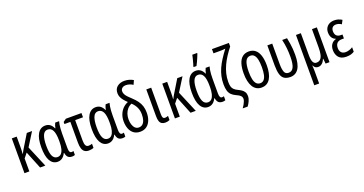

<svg xmlns="http://www.w3.org/2000/svg" viewBox="-44 -1661 5265 2780"><g transform="rotate(-20 2588.5 -271.0)"><path d="M377.4 -536.1 248 -329.6 386.7 0H306.2L197.3 -269.5L140.6 -199.2V0H65.4V-536.1H140.6V-379.9Q140.6 -350.1 139.4 -323.2Q138.2 -296.4 136.2 -271.5H139.6Q146.5 -285.2 153.6 -298.3Q160.6 -311.5 167 -323.2L296.4 -536.1Z M596.7 -55.2Q630.9 -55.2 653.3 -78.6Q675.8 -102.1 687 -146Q698.2 -189.9 698.2 -252V-272.9Q698.2 -378.4 672.9 -428.7Q647.5 -479 594.7 -479Q544.4 -479 521 -423.8Q497.6 -368.7 497.6 -265.1Q497.6 -156.2 522 -105.7Q546.4 -55.2 596.7 -55.2ZM577.1 9.8Q502.4 9.8 462.2 -60.1Q421.9 -129.9 421.9 -266.1Q421.9 -405.8 464.6 -475.8Q507.3 -545.9 582.5 -545.9Q624.5 -545.9 654.5 -523.9Q684.6 -502 704.1 -458.5H709Q712.4 -478.5 719.2 -499.8Q726.1 -521 734.4 -536.1H794.4Q788.1 -515.1 783.4 -487.1Q778.8 -459 776.4 -424.8Q773.9 -390.6 773.9 -351.1V-128.4Q773.9 -90.3 783.4 -72.3Q793 -54.2 811 -54.2Q819.3 -54.2 827.1 -55.7Q835 -57.1 841.8 -59.6V1Q837.9 3.4 830.6 5.4Q823.2 7.3 814.9 8.5Q806.6 9.8 799.3 9.8Q758.3 9.8 736.1 -10.7Q713.9 -31.2 705.6 -78.6H699.7Q687 -51.3 668.9 -31.2Q650.9 -11.2 627.7 -0.7Q604.5 9.8 577.1 9.8Z M1138.7 -536.1V-470.7H1018.1V-156.7Q1018.1 -105 1031.7 -80.3Q1045.4 -55.7 1074.7 -55.7Q1088.9 -55.7 1102.5 -58.3Q1116.2 -61 1129.9 -65.9V-3.4Q1119.1 2.9 1097.7 7.1Q1076.2 11.2 1058.1 11.2Q1017.6 11.2 992.2 -6.3Q966.8 -23.9 955.3 -60.1Q943.8 -96.2 943.8 -151.4V-470.7H852.5V-502.9L898.4 -536.1Z M1373.5 -55.2Q1407.7 -55.2 1430.2 -78.6Q1452.6 -102.1 1463.9 -146Q1475.1 -189.9 1475.1 -252V-272.9Q1475.1 -378.4 1449.7 -428.7Q1424.3 -479 1371.6 -479Q1321.3 -479 1297.9 -423.8Q1274.4 -368.7 1274.4 -265.1Q1274.4 -156.2 1298.8 -105.7Q1323.2 -55.2 1373.5 -55.2ZM1354 9.8Q1279.3 9.8 1239 -60.1Q1198.7 -129.9 1198.7 -266.1Q1198.7 -405.8 1241.5 -475.8Q1284.2 -545.9 1359.4 -545.9Q1401.4 -545.9 1431.4 -523.9Q1461.4 -502 1481 -458.5H1485.8Q1489.3 -478.5 1496.1 -499.8Q1502.9 -521 1511.2 -536.1H1571.3Q1564.9 -515.1 1560.3 -487.1Q1555.7 -459 1553.2 -424.8Q1550.8 -390.6 1550.8 -351.1V-128.4Q1550.8 -90.3 1560.3 -72.3Q1569.8 -54.2 1587.9 -54.2Q1596.2 -54.2 1604 -55.7Q1611.8 -57.1 1618.7 -59.6V1Q1614.7 3.4 1607.4 5.4Q1600.1 7.3 1591.8 8.5Q1583.5 9.8 1576.2 9.8Q1535.2 9.8 1512.9 -10.7Q1490.7 -31.2 1482.4 -78.6H1476.6Q1463.9 -51.3 1445.8 -31.2Q1427.7 -11.2 1404.5 -0.7Q1381.3 9.8 1354 9.8Z M1879.4 -762.2Q1919.9 -762.2 1955.1 -751.5Q1990.2 -740.7 2015.6 -725.1L1987.3 -661.6Q1960 -679.7 1933.1 -687.7Q1906.2 -695.8 1879.9 -695.8Q1843.3 -695.8 1821.5 -677.5Q1799.8 -659.2 1799.8 -628.4Q1799.8 -603.5 1812.7 -580.1Q1825.7 -556.6 1848.6 -533Q1871.6 -509.3 1901.4 -481.9Q1943.4 -443.4 1971.9 -404.3Q2000.5 -365.2 2014.9 -320.6Q2029.3 -275.9 2029.3 -219.2Q2029.3 -152.8 2008.8 -101.1Q1988.3 -49.3 1948.2 -19.8Q1908.2 9.8 1849.1 9.8Q1789.1 9.8 1749.5 -19.8Q1710 -49.3 1690.4 -100.1Q1670.9 -150.9 1670.9 -213.9Q1670.9 -270.5 1689.7 -318.6Q1708.5 -366.7 1742.9 -402.1Q1777.3 -437.5 1824.7 -456.5Q1794.9 -484.9 1772.7 -511.7Q1750.5 -538.6 1738.3 -566.9Q1726.1 -595.2 1726.1 -627.4Q1726.1 -692.9 1769.8 -727.5Q1813.5 -762.2 1879.4 -762.2ZM1866.2 -416Q1826.7 -399.9 1800.3 -369.6Q1773.9 -339.4 1760.7 -299.8Q1747.6 -260.3 1747.6 -215.8Q1747.6 -173.3 1759 -136.7Q1770.5 -100.1 1793.5 -77.6Q1816.4 -55.2 1850.1 -55.2Q1883.8 -55.2 1907 -74.7Q1930.2 -94.2 1942.1 -131.3Q1954.1 -168.5 1954.1 -221.2Q1954.1 -276.4 1933.3 -324Q1912.6 -371.6 1866.2 -416Z M2212.9 -536.1V-126Q2212.9 -88.4 2222.4 -73Q2231.9 -57.6 2252.9 -57.6Q2266.1 -57.6 2280.8 -61.3Q2295.4 -64.9 2302.2 -69.3V-4.9Q2288.1 2 2270.8 5.9Q2253.4 9.8 2234.4 9.8Q2201.2 9.8 2179.7 -3.9Q2158.2 -17.6 2147.9 -47.1Q2137.7 -76.7 2137.7 -124.5V-536.1Z M2695.8 -536.1 2566.4 -329.6 2705.1 0H2624.5L2515.6 -269.5L2459 -199.2V0H2383.8V-536.1H2459V-379.9Q2459 -350.1 2457.8 -323.2Q2456.5 -296.4 2454.6 -271.5H2458Q2464.8 -285.2 2471.9 -298.3Q2479 -311.5 2485.4 -323.2L2614.7 -536.1Z M2915 -55.2Q2949.2 -55.2 2971.7 -78.6Q2994.1 -102.1 3005.4 -146Q3016.6 -189.9 3016.6 -252V-272.9Q3016.6 -378.4 2991.2 -428.7Q2965.8 -479 2913.1 -479Q2862.8 -479 2839.4 -423.8Q2815.9 -368.7 2815.9 -265.1Q2815.9 -156.2 2840.3 -105.7Q2864.7 -55.2 2915 -55.2ZM2895.5 9.8Q2820.8 9.8 2780.5 -60.1Q2740.2 -129.9 2740.2 -266.1Q2740.2 -405.8 2783 -475.8Q2825.7 -545.9 2900.9 -545.9Q2942.9 -545.9 2972.9 -523.9Q3002.9 -502 3022.5 -458.5H3027.3Q3030.8 -478.5 3037.6 -499.8Q3044.4 -521 3052.7 -536.1H3112.8Q3106.4 -515.1 3101.8 -487.1Q3097.2 -459 3094.7 -424.8Q3092.3 -390.6 3092.3 -351.1V-128.4Q3092.3 -90.3 3101.8 -72.3Q3111.3 -54.2 3129.4 -54.2Q3137.7 -54.2 3145.5 -55.7Q3153.3 -57.1 3160.2 -59.6V1Q3156.2 3.4 3148.9 5.4Q3141.6 7.3 3133.3 8.5Q3125 9.8 3117.7 9.8Q3076.7 9.8 3054.4 -10.7Q3032.2 -31.2 3023.9 -78.6H3018.1Q3005.4 -51.3 2987.3 -31.2Q2969.2 -11.2 2946 -0.7Q2922.9 9.8 2895.5 9.8ZM2892.1 -606V-617.7Q2896.5 -629.4 2903.1 -651.6Q2909.7 -673.8 2916.3 -699.5Q2922.9 -725.1 2928.2 -747.3Q2933.6 -769.5 2935.5 -780.8H3009.8V-770Q3000.5 -745.6 2988.5 -716.8Q2976.6 -688 2963.1 -659.2Q2949.7 -630.4 2936.5 -606Z M3489.3 58.6Q3489.3 91.3 3472.2 130.1Q3455.1 168.9 3432.1 199.2H3355.5Q3371.6 177.2 3385 153.8Q3398.4 130.4 3406.2 108.9Q3414.1 87.4 3414.1 71.8Q3414.1 53.2 3405.8 38.8Q3397.5 24.4 3379.6 12Q3361.8 -0.5 3332.5 -13.2Q3290 -32.7 3263.9 -58.1Q3237.8 -83.5 3225.6 -123.5Q3213.4 -163.6 3213.4 -226.1Q3213.4 -288.6 3226.3 -346.4Q3239.3 -404.3 3264.6 -460.9Q3290 -517.6 3327.9 -576.4Q3365.7 -635.3 3415 -700.2Q3403.8 -698.7 3390.1 -697.5Q3376.5 -696.3 3361.1 -695.6Q3345.7 -694.8 3328.1 -694.8H3231V-759.8H3491.7V-705.1Q3447.8 -649.9 3410.9 -593.3Q3374 -536.6 3346.9 -478Q3319.8 -419.4 3304.9 -358.2Q3290 -296.9 3290 -231.9Q3290 -192.4 3296.9 -164.3Q3303.7 -136.2 3323.7 -115.2Q3343.8 -94.2 3383.8 -75.2Q3409.7 -63.5 3433.8 -47.4Q3458 -31.2 3473.6 -6.1Q3489.3 19 3489.3 58.6Z M3897 -268.6Q3897 -205.1 3886.2 -153.8Q3875.5 -102.5 3853.5 -65.9Q3831.5 -29.3 3797.9 -9.8Q3764.2 9.8 3718.3 9.8Q3674.3 9.8 3641.1 -9.8Q3607.9 -29.3 3585.9 -65.7Q3564 -102.1 3552.7 -153.6Q3541.5 -205.1 3541.5 -268.6Q3541.5 -357.4 3560.5 -419.2Q3579.6 -481 3619.1 -513.4Q3658.7 -545.9 3719.7 -545.9Q3776.9 -545.9 3816.4 -514.4Q3856 -482.9 3876.5 -421.1Q3897 -359.4 3897 -268.6ZM3618.2 -268.6Q3618.2 -198.7 3628.9 -151.4Q3639.6 -104 3662.4 -80.1Q3685.1 -56.2 3720.2 -56.2Q3754.9 -56.2 3777.1 -79.6Q3799.3 -103 3810.1 -150.1Q3820.8 -197.3 3820.8 -268.6Q3820.8 -338.4 3810.1 -385.5Q3799.3 -432.6 3777.1 -456.3Q3754.9 -480 3719.7 -480Q3666 -480 3642.1 -427Q3618.2 -374 3618.2 -268.6Z M4160.6 8.8Q4103 7.8 4068.6 -15.1Q4034.2 -38.1 4018.8 -89.8Q4003.4 -141.6 4002.9 -227.5V-536.1H4078.1V-221.7Q4078.1 -145 4093.8 -101.3Q4109.4 -57.6 4159.7 -57.6Q4211.9 -57.6 4236.3 -109.4Q4260.7 -161.1 4260.7 -267.6Q4260.7 -336.4 4254.2 -400.9Q4247.6 -465.3 4231.4 -536.1H4306.2Q4316.9 -482.9 4323.2 -442.1Q4329.6 -401.4 4332.5 -361.3Q4335.4 -321.3 4335.4 -269.5Q4335.4 -130.9 4290.5 -61Q4245.6 8.8 4160.6 8.8Z M4765.6 -536.1V0H4705.6L4697.3 -77.6H4692.4Q4683.1 -51.3 4667.7 -31.5Q4652.3 -11.7 4632.8 -1Q4613.3 9.8 4590.8 9.8Q4565.4 9.8 4547.4 -2.2Q4529.3 -14.2 4518.1 -39.6H4515.1Q4516.1 -21.5 4517.1 -4.4Q4518.1 12.7 4518.6 28.3Q4519 43.9 4519 57.6V239.3H4443.8V-536.1H4519V-190.9Q4519 -124.5 4535.9 -91.1Q4552.7 -57.6 4587.4 -57.6Q4625 -57.6 4647.5 -79.6Q4669.9 -101.6 4680.2 -145.3Q4690.4 -189 4690.4 -253.9V-536.1Z M5079.1 -312V-251.5H5047.9Q5013.7 -251.5 4991.5 -239.7Q4969.2 -228 4958.3 -205.3Q4947.3 -182.6 4947.3 -149.9Q4947.3 -119.1 4958.3 -98.4Q4969.2 -77.6 4989 -66.9Q5008.8 -56.2 5034.7 -56.2Q5063.5 -56.2 5093.3 -65.7Q5123 -75.2 5147 -91.3V-22Q5121.6 -5.9 5092.8 2Q5064 9.8 5023.4 9.8Q4945.3 9.8 4908 -33.9Q4870.6 -77.6 4870.6 -147Q4870.6 -199.7 4895.8 -235.4Q4920.9 -271 4966.8 -283.2V-287.1Q4928.7 -301.3 4909.9 -333Q4891.1 -364.7 4891.1 -409.7Q4891.1 -451.2 4909.2 -481.7Q4927.2 -512.2 4959.7 -529.1Q4992.2 -545.9 5035.6 -545.9Q5065.9 -545.9 5094.7 -537.6Q5123.5 -529.3 5151.9 -511.7L5121.6 -453.6Q5102.5 -466.8 5081.3 -473.9Q5060.1 -481 5039.6 -481Q5002.9 -481 4983.9 -460.2Q4964.8 -439.5 4964.8 -403.8Q4964.8 -358.9 4987.1 -335.4Q5009.3 -312 5053.7 -312Z"/></g></svg>

Font: Open Sans Condensed
Style: Regular
Weight: 400
Width: 3
Designer: Monotype Design Team
Foundry: Monotype Imaging Inc.
Version: Version 3.000